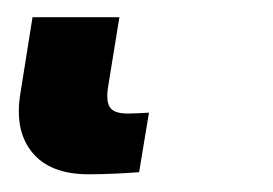

<svg xmlns="http://www.w3.org/2000/svg" viewBox="-20 38 311 219"><path d="M81.1 236.8Q37.1 236.8 16.6 211.7Q-3.9 186.5 3.4 143.6L17.1 57.6H116.2L103.5 135.7Q100.6 152.8 105.2 160.2Q109.9 167.5 125.5 167.5Q131.3 167.5 137.2 167.2Q143.1 167 149.9 166.5L138.7 234.4Q126 235.4 110.4 236.1Q94.7 236.8 81.1 236.8Z"/></svg>

Font: Inter 24pt SemiBold
Style: Italic
Weight: 600
Italic angle: -9.3988°
Designer: Rasmus Andersson
Foundry: rsms
Version: Version 4.001;git-66647c0bb